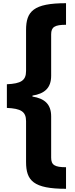

<svg xmlns="http://www.w3.org/2000/svg" viewBox="-20 -813 468 1201"><path d="M393 368V233C322 233 300 219 300 173V-85C300 -161 259 -197 183 -209V-215C259 -227 300 -263 300 -339V-598C300 -644 322 -658 393 -658V-793C189 -793 143 -742 143 -625V-369C143 -309 111 -290 23 -286V-138C111 -134 143 -115 143 -55V200C143 317 189 368 393 368Z"/></svg>

Font: Noto Sans Kannada SemiCondensed Black
Style: Regular
Weight: 900
Width: 4
Designer: Jelle Bosma - Monotype Design Team
Foundry: Monotype Imaging Inc.
Version: Version 2.005